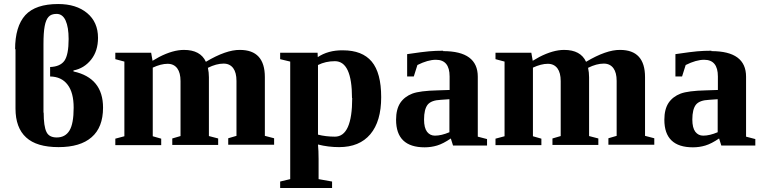

<svg xmlns="http://www.w3.org/2000/svg" viewBox="-20 -721 3788 954"><path d="M57 -478 55 -475Q55 -590 106 -646Q157 -701 269 -701Q359 -701 413 -656Q467 -611 467 -533Q467 -468 433 -425Q398 -381 345 -371V-366Q492 -334 492 -186Q492 -88 435 -39Q379 10 271 10Q162 10 110 -38Q57 -86 57 -182ZM196 -161 197 -162Q197 -93 211 -65Q224 -38 262 -38Q304 -38 325 -72Q346 -106 346 -186Q346 -261 316 -300Q286 -340 229 -341V-388Q279 -390 300 -419Q321 -449 321 -527Q321 -586 306 -619Q291 -652 261 -652Q234 -652 221 -637Q208 -623 202 -591Q196 -560 196 -501Z M738 -419 771 -438Q839 -473 894 -473Q976 -473 1003 -414Q1104 -474 1172 -473Q1296 -473 1296 -338V-46L1342 -34V-2H1114V-34L1155 -46V-319Q1155 -360 1139 -382Q1122 -405 1091 -405Q1055 -405 1013 -384Q1018 -361 1018 -337V-45L1064 -33V-1H836V-33L877 -45V-318Q877 -359 861 -381Q844 -404 813 -404Q780 -404 739 -385V-44L781 -32V0H553V-32L598 -44V-415L553 -427V-459H731Z M1559 -436H1557Q1610 -472 1684 -471Q1780 -471 1827 -415Q1874 -359 1874 -238Q1874 -118 1820 -54Q1766 10 1665 10Q1611 10 1560 -3Q1563 28 1563 69V169L1630 181V213H1372V181L1422 169V-415L1372 -427V-459H1558ZM1730 -234H1729Q1729 -417 1644 -417Q1598 -417 1560 -398V-52Q1599 -42 1644 -42Q1730 -42 1730 -234Z M2182 -469V-467Q2354 -467 2354 -340V-42L2400 -30V2H2231L2220 -33Q2182 -7 2152 2Q2122 11 2090 11Q1948 11 1948 -126Q1948 -178 1969 -210Q1990 -241 2029 -256Q2067 -270 2154 -272L2214 -274V-341Q2214 -424 2146 -424Q2106 -424 2054 -398L2036 -341H2003V-452Q2085 -464 2111 -466Q2145 -469 2182 -469ZM2213 -228 2170 -225Q2123 -223 2105 -201Q2087 -178 2087 -127Q2087 -86 2102 -66Q2117 -47 2141 -47Q2173 -47 2213 -64Z M2627 -419 2660 -438Q2728 -473 2783 -473Q2865 -473 2892 -414Q2993 -474 3061 -473Q3185 -473 3185 -338V-46L3231 -34V-2H3003V-34L3044 -46V-319Q3044 -360 3028 -382Q3011 -405 2980 -405Q2944 -405 2902 -384Q2907 -361 2907 -337V-45L2953 -33V-1H2725V-33L2766 -45V-318Q2766 -359 2750 -381Q2733 -404 2702 -404Q2669 -404 2628 -385V-44L2670 -32V0H2442V-32L2487 -44V-415L2442 -427V-459H2620Z M3515 -469V-467Q3687 -467 3687 -340V-42L3733 -30V2H3564L3553 -33Q3515 -7 3485 2Q3455 11 3423 11Q3281 11 3281 -126Q3281 -178 3302 -210Q3323 -241 3362 -256Q3400 -270 3487 -272L3547 -274V-341Q3547 -424 3479 -424Q3439 -424 3387 -398L3369 -341H3336V-452Q3418 -464 3444 -466Q3478 -469 3515 -469ZM3546 -228 3503 -225Q3456 -223 3438 -201Q3420 -178 3420 -127Q3420 -86 3435 -66Q3450 -47 3474 -47Q3506 -47 3546 -64Z"/></svg>

Font: Libra Serif Modern
Style: Bold
Weight: 700
Designer: Stefan Peev, Context Ltd
Foundry: Ascender Corporation
Version: Version 1.000